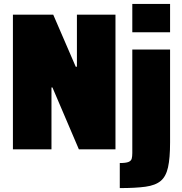

<svg xmlns="http://www.w3.org/2000/svg" viewBox="-20 -763 928 981"><path d="M46 0V-688H252L367 -422H373V-688H570V0H383L248 -316H243V0ZM656 -598V-743H849V-598ZM592 198V70Q623 70 636.5 64.5Q650 59 653 47.5Q656 36 656 19V-510H849V-36Q849 45 838.5 92Q828 139 801 161.5Q774 184 723.5 191Q673 198 592 198Z"/></svg>

Font: Saira SemiCondensed Black
Style: Regular
Weight: 900
Width: 4
Designer: Hector Gatti with collaboration of the Omnibus-Type team
Foundry: Omnibus-Type
Version: Version 1.101